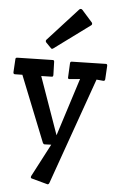

<svg xmlns="http://www.w3.org/2000/svg" viewBox="-69 -929 721 1195"><g transform="rotate(5 292.0 -331.5)"><path d="M7.8 -537.1Q7.8 -546.9 19 -546.9L240.7 -551.8Q249.5 -551.8 249.5 -541L252 -458Q251 -451.7 249 -449.7Q247.1 -447.8 241.2 -447.8L177.2 -446.3L304.2 -87.4L419.4 -448.7L352.5 -442.4Q344.7 -442.4 344.2 -450.7L348.6 -541Q349.1 -551.8 359.4 -551.8L572.8 -556.6Q580.6 -556.2 580.6 -544.9L575.7 -460.4Q574.7 -450.2 564.9 -450.2L522 -454.1L286.6 210Q282.7 221.7 274.9 221.7L178.2 195.3Q167.5 193.8 167.5 185.5Q167.5 182.1 169.4 178.7L276.4 -25.9L234.4 -24.4Q228 -24.4 223.6 -33.2L59.6 -443.8L13.2 -442.9Q2.9 -442.9 2.9 -454.6ZM461.9 -805.2Q464.4 -801.8 464.4 -796.9Q464.4 -792 460.4 -788.6L234.9 -622.6Q231.9 -620.6 229 -620.6Q226.1 -620.6 223.1 -623.5L190.4 -656.7Q186.5 -661.6 186.5 -665.8Q186.5 -669.9 189 -673.3L376 -878.4Q380.4 -883.8 386.5 -883.8Q392.6 -883.8 397 -878.4Z"/></g></svg>

Font: Wellfleet
Style: Regular
Weight: 400
Designer: Riccardo De Franceschi
Foundry: Riccardo De Franceschi
Version: Version 1.002